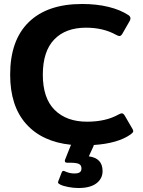

<svg xmlns="http://www.w3.org/2000/svg" viewBox="-20 -715 718 964"><path d="M649 -56Q649 -50 637 -41Q573 5 451 13Q451 14 449 20L426 70Q495 79 495 144Q495 182 464 205.5Q433 229 374 229Q349 229 323 224Q297 219 283 212Q274 207 272 204Q270 201 273 194L290 150Q293 143 298 143Q302 143 308 146Q330 156 353 156Q372 156 380.5 150Q389 144 389 131Q389 114 376 108Q363 102 333 102H317Q309 102 306.5 97.5Q304 93 307 86L334 18L337 12Q191 -3 111 -93Q31 -183 31 -340Q31 -513 124.5 -604Q218 -695 392 -695Q465 -695 524.5 -680.5Q584 -666 625 -639Q635 -632 635 -623Q635 -615 629 -606L594 -545Q587 -534 580 -534Q574 -534 563 -540Q499 -576 412 -576Q309 -576 252 -516.5Q195 -457 195 -340Q195 -222 254.5 -163Q314 -104 417 -104Q511 -104 575 -140Q586 -146 592 -146Q599 -146 606 -135L645 -68Q649 -61 649 -56Z"/></svg>

Font: Mitr Medium
Style: Regular
Weight: 500
Designer: Thanarat Vachiruckul
Foundry: Cadson Demak
Version: Version 1.003